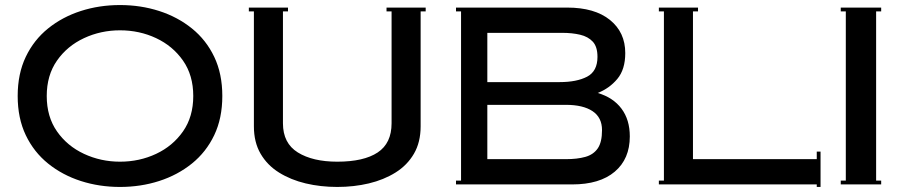

<svg xmlns="http://www.w3.org/2000/svg" viewBox="-20 -730 3573 760"><path d="M50 -350Q50 -438 82 -505Q114 -572 170.5 -617.5Q227 -663 300 -686.5Q373 -710 455 -710Q537 -710 610 -686.5Q683 -663 739.5 -617.5Q796 -572 828 -505Q860 -438 860 -350Q860 -262 828 -195Q796 -128 739.5 -82.5Q683 -37 610 -13.5Q537 10 455 10Q373 10 300 -13.5Q227 -37 170.5 -82.5Q114 -128 82 -195Q50 -262 50 -350ZM165 -350Q165 -268 205.5 -210Q246 -152 312.5 -121Q379 -90 455 -90Q532 -90 598 -121Q664 -152 704.5 -210Q745 -268 745 -350Q745 -432 704.5 -490Q664 -548 598 -579Q532 -610 455 -610Q379 -610 312.5 -579Q246 -548 205.5 -490Q165 -432 165 -350Z M965 -685V-700H1120V-685H1100V-242Q1100 -163 1159 -126.5Q1218 -90 1315 -90Q1420 -90 1475 -126.5Q1530 -163 1530 -242V-685H1510V-700H1665V-685H1645V-230Q1645 -167 1618.5 -121.5Q1592 -76 1545.5 -47Q1499 -18 1440 -4Q1381 10 1315 10Q1249 10 1190 -4Q1131 -18 1084.5 -47Q1038 -76 1011.5 -121.5Q985 -167 985 -230V-685Z M1785 0V-15H1805V-685H1785V-700H2225Q2334 -700 2394.5 -651Q2455 -602 2455 -520Q2455 -455 2423.5 -417.5Q2392 -380 2346 -362Q2407 -344 2440 -300Q2473 -256 2473 -190Q2473 -101 2413.5 -50.5Q2354 0 2245 0ZM2205 -600H1909V-405H2195Q2263 -405 2304 -426.5Q2345 -448 2345 -505Q2345 -545 2326.5 -565Q2308 -585 2276.5 -592.5Q2245 -600 2205 -600ZM1909 -100H2220Q2265 -100 2297 -109Q2329 -118 2346 -142.5Q2363 -167 2363 -215Q2363 -265 2325.5 -290Q2288 -315 2220 -315H1909Z M2588 0V-15H2608V-685H2588V-700H2743V-685H2723V-100H3213V-130H3228V10H3213V0Z M3308 0V-15H3328V-685H3308V-700H3468V-685H3448V-15H3468V0Z"/></svg>

Font: Copperplate CC
Style: Regular
Weight: 400
Designer: indestructible type*
Foundry: Cowboy Collective
Version: Version 1.000